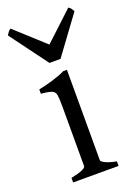

<svg xmlns="http://www.w3.org/2000/svg" viewBox="-154 -778 587 834"><g transform="rotate(-20 140.0 -360.5)"><path d="M34 0V-21Q103 -35 103 -51V-327Q103 -361 100.5 -378Q98 -395 83.5 -401Q69 -407 34 -410V-430Q65 -436 100 -446.5Q135 -457 159 -469H176V-51Q176 -45 192.5 -36.5Q209 -28 244 -21V0ZM166 -523H115L-14 -697Q-7 -707 -4 -711.5Q-1 -716 7 -721L142 -598L274 -721Q282 -716 285 -711.5Q288 -707 294 -697Z"/></g></svg>

Font: ChillKai
Style: Regular
Weight: 400
Designer: ChillType
Foundry: 寒蝉字型
Version: Version 2.000